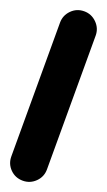

<svg xmlns="http://www.w3.org/2000/svg" viewBox="-182 -981 564 1012"><g transform="rotate(20 100.0 -475.0)"><path d="M0 -100H200V-850H0ZM100 -200Q58 -200 29 -170.5Q0 -141 0 -100Q0 -58 29 -29Q58 0 100 0Q141 0 170.5 -29Q200 -58 200 -100Q200 -141 170.5 -170.5Q141 -200 100 -200ZM100 -950Q58 -950 29 -920.5Q0 -891 0 -850Q0 -808 29 -779Q58 -750 100 -750Q141 -750 170.5 -779Q200 -808 200 -850Q200 -891 170.5 -920.5Q141 -950 100 -950Z"/></g></svg>

Font: Wavefont Black
Style: Regular
Weight: 900
Version: Version 3.004;gftools[0.9.33]